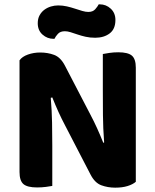

<svg xmlns="http://www.w3.org/2000/svg" viewBox="-20 -857 715 885"><path d="M606 -19Q592 -7 568 0.5Q544 8 511 8Q477 8 447 -3Q417 -14 397 -53L281 -277Q264 -309 249.5 -341Q235 -373 221 -408L214 -406Q219 -346 220 -291.5Q221 -237 221 -186V0Q211 2 191.5 4.5Q172 7 151 7Q106 7 88 -8.5Q70 -24 70 -64V-579Q82 -596 108.5 -605.5Q135 -615 165 -615Q200 -615 229.5 -604Q259 -593 279 -555L396 -330Q413 -298 427.5 -266Q442 -234 456 -199L460 -200Q455 -267 454.5 -327Q454 -387 454 -442V-608Q464 -610 483.5 -613Q503 -616 525 -616Q570 -616 588 -600.5Q606 -585 606 -545ZM248 -832Q269 -832 288.5 -827.5Q308 -823 326 -817Q344 -811 359.5 -806.5Q375 -802 387 -802Q408 -802 419 -814.5Q430 -827 435 -837H440Q469 -837 490.5 -817Q512 -797 512 -765Q512 -723 485.5 -703Q459 -683 419 -683Q395 -683 375 -687.5Q355 -692 337.5 -698Q320 -704 305.5 -708.5Q291 -713 279 -713Q258 -713 247 -701Q236 -689 231 -678H227Q198 -678 176 -697.5Q154 -717 154 -750Q154 -771 162.5 -786.5Q171 -802 184.5 -812Q198 -822 214.5 -827Q231 -832 248 -832Z"/></svg>

Font: Baloo Bhai 2
Style: Bold
Weight: 700
Designer: Supriya Tembe, Noopur Datye and Ek Type
Foundry: Ek Type
Version: Version 1.640;PS 1.000;hotconv 16.6.51;makeotf.lib2.5.65220;